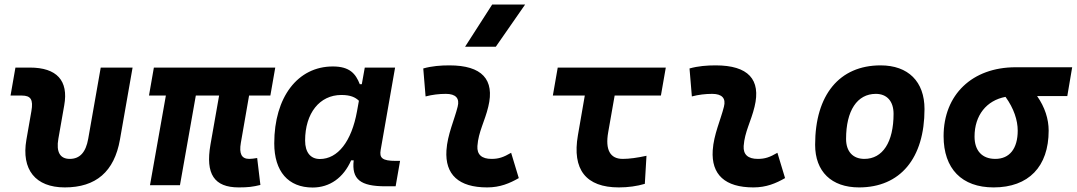

<svg xmlns="http://www.w3.org/2000/svg" viewBox="-20 -815 4739 845"><path d="M265.1 9.8C402.3 9.8 482.9 -59.6 507.8 -200.2L563.5 -517.6H423.3L368.2 -204.1C357.9 -145.5 332 -115.7 287.1 -115.7C244.6 -115.7 226.6 -145.5 236.8 -204.1L262.7 -351.6C282.2 -460.4 230 -517.6 111.3 -517.6H47.9L26.4 -394.5H75.7C115.7 -394.5 127 -376.5 118.2 -326.2L96.2 -200.2C73.2 -68.4 136.2 9.8 265.1 9.8Z M1030.8 9.8C1071.8 9.8 1092.3 7.3 1126 -1L1111.8 -119.6C1097.2 -117.2 1086.9 -115.7 1077.1 -115.7C1043 -115.7 1031.7 -138.2 1040 -186.5L1076.2 -394.5H1169.9L1191.4 -517.6H657.2L635.7 -394.5H710L640.1 0H772L841.8 -394.5H944.3L906.2 -178.2C883.8 -49.3 922.4 9.8 1030.8 9.8Z M1572.3 -444.3H1563.5C1545.4 -490.7 1519 -522.5 1444.8 -522.5C1290 -522.5 1187 -387.2 1187 -184.1C1187 -60.5 1248.5 10.3 1356 10.3C1431.2 10.3 1491.7 -32.7 1525.4 -109.4H1536.6C1527.3 -25.9 1565.4 4.9 1676.8 4.9H1721.2L1740.7 -106.9H1722.2C1661.1 -106.9 1649.4 -120.6 1655.3 -154.8L1718.8 -517.6H1585.4ZM1482.4 -397C1522.5 -397 1543.9 -386.7 1559.6 -371.6L1551.3 -325.7C1527.3 -191.9 1466.3 -115.2 1387.7 -115.2C1346.7 -115.2 1322.8 -144.5 1322.8 -196.3C1322.8 -316.9 1386.7 -397 1482.4 -397Z M2229.5 -142.6C2195.8 -123 2175.3 -115.7 2143.1 -115.7C2100.1 -115.7 2078.6 -134.8 2081.1 -172.4C2085.4 -234.9 2113.8 -281.2 2128.9 -345.2C2158.2 -465.3 2101.1 -527.3 1958 -527.3C1919.4 -527.3 1880.9 -524.4 1842.8 -513.7L1853 -390.6C1882.8 -398.4 1912.6 -401.9 1942.4 -401.9C1985.8 -401.9 2003.9 -382.3 1994.1 -345.2C1980 -288.1 1949.2 -222.7 1944.8 -153.3C1938 -46.4 1999 9.8 2124 9.8C2181.2 9.8 2223.1 -8.3 2263.2 -31.2ZM2026.9 -609.4H2162.1L2291 -794.9H2146Z M2703.6 9.8C2744.1 9.8 2783.2 4.4 2817.9 -5.9L2825.2 -129.4C2785.2 -120.6 2749.5 -115.7 2720.7 -115.7C2665 -115.7 2643.1 -155.8 2656.7 -232.9L2685.1 -394.5H2888.7L2910.2 -517.6H2434.6L2413.1 -394.5H2553.7L2523.4 -219.7C2497.1 -68.8 2558.6 9.8 2703.6 9.8Z M3401.4 -142.6C3367.7 -123 3347.2 -115.7 3314.9 -115.7C3272 -115.7 3250.5 -134.8 3252.9 -172.4C3257.3 -234.9 3285.6 -281.2 3300.8 -345.2C3330.1 -465.3 3272.9 -527.3 3129.9 -527.3C3091.3 -527.3 3052.7 -524.4 3014.6 -513.7L3024.9 -390.6C3054.7 -398.4 3084.5 -401.9 3114.3 -401.9C3157.7 -401.9 3175.8 -382.3 3166 -345.2C3151.9 -288.1 3121.1 -222.7 3116.7 -153.3C3109.9 -46.4 3170.9 9.8 3295.9 9.8C3353 9.8 3395 -8.3 3435.1 -31.2Z M3760.7 9.8C3941.9 9.8 4048.8 -118.2 4048.8 -335C4048.8 -456.1 3977.1 -527.3 3855.5 -527.3C3674.3 -527.3 3567.4 -397.5 3567.4 -177.7C3567.4 -60.1 3639.2 9.8 3760.7 9.8ZM3784.2 -115.7C3733.4 -115.7 3703.6 -148.4 3703.6 -203.6C3703.6 -328.1 3752.4 -401.9 3834.5 -401.9C3883.8 -401.9 3912.6 -369.1 3912.6 -314C3912.6 -189.5 3864.7 -115.7 3784.2 -115.7Z M4353 9.8C4506.8 9.8 4595.2 -81.5 4595.2 -240.2C4595.2 -291 4578.6 -343.3 4544.4 -392.1H4677.2L4698.7 -519H4449.7C4258.8 -519 4132.8 -398.4 4132.8 -215.8C4132.8 -72.3 4212.9 9.8 4353 9.8ZM4405.3 -388.7C4442.4 -337.4 4459 -285.2 4459 -240.2C4459 -161.1 4423.3 -115.7 4360.4 -115.7C4302.2 -115.7 4269 -151.9 4269 -213.9C4269 -307.6 4321.8 -373 4405.3 -388.7Z"/></svg>

Font: Cascadia Mono PL
Style: Bold Italic
Weight: 700
Italic angle: -10°
Monospace: yes
Designer: Aaron Bell
Foundry: Saja Typeworks
Version: Version 2404.023